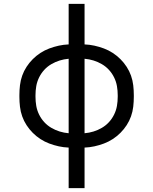

<svg xmlns="http://www.w3.org/2000/svg" viewBox="-20 -755 790 990"><path d="M334 215V6Q308 5 283 -0.5Q258 -6 234 -15Q210 -24 188.5 -38Q167 -52 149 -70Q131 -88 117 -109.5Q103 -131 94.5 -155Q86 -179 83 -204.5Q80 -230 80 -256V-264Q80 -290 83 -315.5Q86 -341 94.5 -365Q103 -389 117 -410.5Q131 -432 149 -450Q167 -468 188.5 -482Q210 -496 234 -505Q258 -514 283 -519.5Q308 -525 334 -526V-735H416V-526Q442 -525 467 -519.5Q492 -514 516 -505Q540 -496 561.5 -482Q583 -468 601 -450Q619 -432 633 -410.5Q647 -389 655.5 -365Q664 -341 667 -315.5Q670 -290 670 -264V-256Q670 -230 667 -204.5Q664 -179 655.5 -155Q647 -131 633 -109.5Q619 -88 601 -70Q583 -52 561.5 -38Q540 -24 516 -15Q492 -6 467 -0.5Q442 5 416 6V215ZM334 -68V-452Q310 -450 287.5 -443Q265 -436 244.5 -424Q224 -412 208 -394.5Q192 -377 181.5 -355.5Q171 -334 167 -311Q163 -288 163 -264V-256Q163 -232 167 -209Q171 -186 181.5 -164.5Q192 -143 208 -125.5Q224 -108 244.5 -96Q265 -84 287.5 -77Q310 -70 334 -68ZM416 -68Q440 -70 462.5 -77Q485 -84 505.5 -96Q526 -108 542 -125.5Q558 -143 568.5 -164.5Q579 -186 583 -209Q587 -232 587 -256V-264Q587 -288 583 -311Q579 -334 568.5 -355.5Q558 -377 542 -394.5Q526 -412 505.5 -424Q485 -436 462.5 -443Q440 -450 416 -452Z"/></svg>

Font: Iosevka Aile
Style: Regular
Weight: 400
Designer: Belleve Invis
Foundry: Belleve Invis
Version: Version 28.0.1; ttfautohint (v1.8.4)